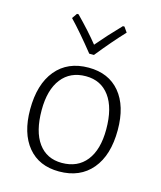

<svg xmlns="http://www.w3.org/2000/svg" viewBox="-104 -750 697 832"><g transform="rotate(15 244.5 -334.0)"><path d="M351 -674 367 -651Q316 -597 255 -521H234Q170 -601 122 -651L138 -674H145Q204 -614 244 -564Q288 -616 344 -674ZM248 -462Q338 -462 388.5 -401.5Q439 -341 439 -233Q439 -120 386 -57Q333 6 239 6Q149 6 99 -54.5Q49 -115 49 -222Q49 -335 101.5 -398.5Q154 -462 248 -462ZM246 -423Q176 -423 137 -373Q98 -323 98 -232Q98 -136 135.5 -84.5Q173 -33 241 -33Q312 -33 351 -82.5Q390 -132 390 -223Q390 -319 352 -371Q314 -423 246 -423Z"/></g></svg>

Font: Alegreya Sans SC Light
Style: Regular
Weight: 300
Designer: Juan Pablo del Peral
Foundry: Huerta Tipografica
Version: Version 2.007